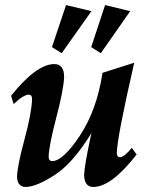

<svg xmlns="http://www.w3.org/2000/svg" viewBox="-20 -739 633 769"><path d="M354 9.8Q316.9 9.8 316.9 -40Q318.4 -78.1 346.2 -206.1Q272.9 -85.9 199 -38.1Q125 9.8 82 9.8Q66.9 9.8 57.6 -0.7Q48.3 -11.2 48.3 -30.8Q49.3 -74.7 78.1 -180.7Q106.9 -286.6 108.4 -342.3Q108.4 -359.9 95.7 -359.9Q74.2 -359.9 34.7 -322.3L24.4 -355.5Q126 -482.4 197.8 -482.4Q236.8 -482.4 236.8 -430.2Q234.9 -380.4 205.6 -268.6Q176.3 -156.7 174.8 -112.3Q174.8 -93.8 189 -93.8Q232.4 -93.8 300 -195.8Q367.7 -297.9 390.6 -447.3L517.6 -487.8Q450.2 -194.3 447.8 -127.4Q447.8 -109.4 460.4 -109.4Q477.5 -109.4 507.8 -147L527.3 -120.1Q425.8 9.8 354 9.8ZM227.1 -525.9 188 -550.3 244.6 -718.8 346.2 -694.3ZM383.8 -525.9 345.2 -550.3 400.9 -718.8 501.5 -694.3Z"/></svg>

Font: Kelvinch
Style: Bold Italic
Weight: 700
Italic angle: -10°
Designer: Paul James Miller
Foundry: High-Logic / Made with FontCreator
Version: Version 3.30 September 23, 2016